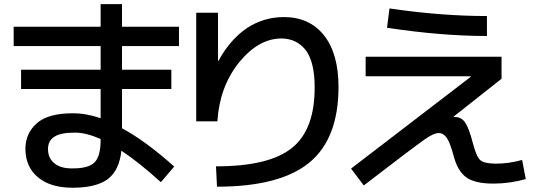

<svg xmlns="http://www.w3.org/2000/svg" viewBox="-20 -836 2540 912"><path d="M44.9 -709H458V-816.4H559.6V-709H830.1V-617.2H559.6V-504.9H793.9V-413.1H559.6V-226.6Q670.9 -167 807.6 -44.9L744.1 29.3Q640.6 -64.5 556.6 -120.1Q546.9 -27.3 492.2 14.6Q436.5 55.7 325.2 55.7Q219.7 55.7 161.1 6.8Q101.6 -42 100.6 -127.9Q100.6 -202.1 154.3 -250Q208 -297.9 325.2 -297.9Q390.6 -297.9 458 -274.4V-413.1H80.1V-504.9H458V-617.2H44.9ZM458 -175.8Q388.7 -206.1 335.9 -206.1Q266.6 -206.1 238.3 -186.5Q208 -168 208 -127.9Q208 -84 239.3 -59.6Q269.5 -35.2 325.2 -36.1Q402.3 -36.1 429.7 -65.4Q458 -93.8 458 -172.9Z M1015.6 -775.4V-546.9H1017.6Q1072.3 -647.5 1152.3 -702.1Q1232.4 -754.9 1328.1 -754.9Q1450.2 -754.9 1519 -668Q1587.9 -581.1 1587.9 -422.9Q1587.9 -177.7 1449.2 -63.5Q1309.6 50.8 1010.7 50.8L1005.9 -45.9Q1259.8 -45.9 1367.2 -133.8Q1475.6 -220.7 1474.6 -422.9Q1474.6 -537.1 1434.6 -594.7Q1391.6 -652.3 1317.4 -653.3Q1208 -653.3 1115.2 -539.1Q1022.5 -422.9 1012.7 -259.8H912.1V-775.4Z M2362.3 -461.9 2134.8 -282.2 2135.7 -280.3H2139.6Q2171.9 -280.3 2189.5 -253.9Q2208 -226.6 2226.6 -154.3Q2243.2 -90.8 2261.7 -75.2Q2278.3 -59.6 2334 -58.6Q2397.5 -58.6 2460 -76.2L2477.5 14.6Q2400.4 36.1 2324.2 36.1Q2236.3 36.1 2195.3 6.8Q2153.3 -23.4 2134.8 -95.7Q2118.2 -157.2 2102.5 -180.7Q2085.9 -204.1 2064.5 -204.1Q2039.1 -204.1 1996.1 -172.9Q1937.5 -131.8 1708 44.9L1647.5 -35.2L2216.8 -471.7L2214.8 -473.6H1716.8V-566.4H2362.3ZM1818.4 -704.1 1830.1 -795.9Q2075.2 -759.8 2293 -759.8V-665Q2077.1 -665 1818.4 -704.1Z"/></svg>

Font: RobotoJAA
Style: Medium
Weight: 500
Version: Version 2.05; 2016-11-05